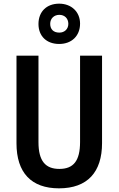

<svg xmlns="http://www.w3.org/2000/svg" viewBox="-20 -1018 647 1048"><path d="M303 -778C371 -778 417 -822 417 -889C417 -954 369 -998 303 -998C234 -998 190 -954 190 -887C190 -821 234 -778 303 -778ZM304 -840C271 -840 254 -859 254 -888C254 -917 275 -937 304 -937C333 -937 353 -917 353 -888C353 -859 332 -840 304 -840ZM537 -237V-714H417V-243C417 -140 381 -96 304 -96C229 -96 190 -138 190 -242V-714H70V-236C70 -75 151 10 302 10C458 10 537 -79 537 -237Z"/></svg>

Font: Noto Sans Thai Cond SemBd
Style: Regular
Weight: 600
Width: 3
Designer: Monotype Design Team
Foundry: Monotype Imaging Inc.
Version: Version 2.002